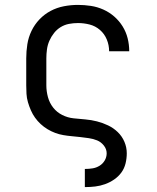

<svg xmlns="http://www.w3.org/2000/svg" viewBox="-20 -558 640 783"><path d="M326 205V131H327Q343 131 358 128.5Q373 126 386 118Q399 110 407 96.5Q415 83 415 67Q415 50 403.5 35.5Q392 21 376 14.5Q360 8 342.5 5.5Q325 3 308 1Q291 -1 273.5 -2.5Q256 -4 238.5 -7Q221 -10 205 -16Q189 -22 174 -31Q159 -40 146 -52Q133 -64 123 -78Q113 -92 106 -108Q99 -124 94 -141Q89 -158 88 -175.5Q87 -193 87 -210V-320Q87 -349 91.5 -377.5Q96 -406 108.5 -432Q121 -458 141 -479Q161 -500 186.5 -513.5Q212 -527 240.5 -532.5Q269 -538 298 -538Q324 -538 350.5 -534Q377 -530 401.5 -519Q426 -508 446 -490.5Q466 -473 480 -450.5Q494 -428 500.5 -402Q507 -376 507 -349Q507 -349 507 -349Q507 -349 507 -349H425Q425 -349 425 -349Q425 -349 425 -349Q425 -374 415.5 -397Q406 -420 387.5 -436Q369 -452 345.5 -458Q322 -464 298 -464Q279 -464 261 -460.5Q243 -457 227.5 -447.5Q212 -438 200.5 -423.5Q189 -409 181.5 -392Q174 -375 171.5 -356.5Q169 -338 169 -320V-210Q169 -186 175.5 -162Q182 -138 197 -119Q212 -100 234 -89Q256 -78 280 -75.5Q304 -73 328 -71Q352 -69 375.5 -63Q399 -57 421 -46.5Q443 -36 460.5 -19Q478 -2 487.5 20.5Q497 43 497 67Q497 88 492 108.5Q487 129 475 145.5Q463 162 445.5 174Q428 186 408.5 193Q389 200 368.5 202.5Q348 205 327 205Z"/></svg>

Font: Iosevka Curly Slab Extended
Style: Regular
Weight: 400
Width: 7
Monospace: yes
Designer: Belleve Invis
Foundry: Belleve Invis
Version: Version 11.1.0; ttfautohint (v1.8.3)